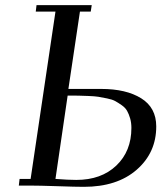

<svg xmlns="http://www.w3.org/2000/svg" viewBox="-20 -722 638 747"><path d="M53.2 0 56.2 -25.9H99.1L195.8 -676.8H119.1L122.1 -702.1H336.9L333 -676.8H291L246.1 -376H374Q470.7 -376 529.3 -339.6Q587.9 -303.2 587.9 -230Q587.9 -127.9 511.7 -61.5Q435.5 4.9 306.2 4.9Q275.4 4.9 203.1 2.4Q130.9 0 95.2 0ZM195.8 -25.9Q244.6 -22 276.9 -22Q374 -22 432.6 -77.9Q491.2 -133.8 491.2 -224.1Q491.2 -244.6 486.3 -261.5Q481.4 -278.3 474.4 -290.8Q467.3 -303.2 453.6 -312.7Q439.9 -322.3 428.5 -328.6Q417 -335 396.5 -339.1Q376 -343.3 362.3 -345.5Q348.6 -347.7 323.5 -348.6Q298.3 -349.6 284.4 -349.9Q270.5 -350.1 243.2 -350.1Z"/></svg>

Font: Dehuti
Style: Bold-Italic
Weight: 700
Version: Version 1.2